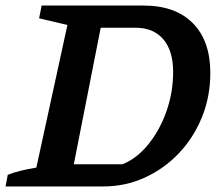

<svg xmlns="http://www.w3.org/2000/svg" viewBox="-41 -672 797 692"><path d="M476 -652Q591 -652 654 -588.5Q717 -525 717 -409Q717 -324 687 -250Q657 -176 604 -120Q551 -64 481 -32Q411 0 331 0H-21L-13 -42Q24 -57 90 -68L202 -582L100 -606L109 -652ZM401 -80Q454 -102 495 -153.5Q536 -205 559.5 -272.5Q583 -340 583 -413Q583 -489 547.5 -530.5Q512 -572 448 -572H322L225 -80Z"/></svg>

Font: Piazzolla SC SemiBold
Style: Italic
Weight: 600
Italic angle: -11.3°
Designer: Juan Pablo del Peral
Foundry: Huerta Tipografica
Version: Version 1.330